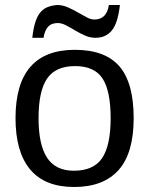

<svg xmlns="http://www.w3.org/2000/svg" viewBox="-20 -737 596 767"><path d="M514 -265Q514 -125 453.5 -57.5Q393 10 276 10Q159 10 100.5 -60Q42 -130 42 -265Q42 -538 279 -538Q400 -538 457 -472Q514 -406 514 -265ZM422 -265Q422 -374 389.5 -423.5Q357 -473 280 -473Q202 -473 168 -423Q134 -373 134 -265Q134 -159 168 -107Q202 -55 275 -55Q354 -55 388 -105.5Q422 -156 422 -265ZM361 -586Q340 -586 319.5 -595Q299 -604 280 -615.5Q261 -627 243.5 -636Q226 -645 211 -645Q185 -645 171.5 -629.5Q158 -614 154 -586H109Q113 -622 120.5 -646.5Q128 -671 140 -686Q152 -701 168.5 -708Q185 -715 208 -717Q230 -717 250.5 -708Q271 -699 290 -688Q309 -677 326 -668Q343 -659 357 -659Q406 -659 415 -717H459Q451 -645 427 -615.5Q403 -586 361 -586Z"/></svg>

Font: Libra Sans
Style: Regular
Weight: 400
Foundry: Context Ltd
Version: Version 1.000; ttfautohint (v1.3)